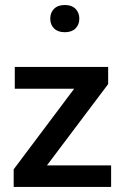

<svg xmlns="http://www.w3.org/2000/svg" viewBox="-20 -741 493 761"><path d="M420.4 -85.4V0H34.2V-69.8L273.9 -389.2H38.6V-475.6H408.7V-407.7L166 -85.4ZM279.3 -628.2Q264.2 -613.3 236.8 -613.3Q209.5 -613.3 194.3 -628.2Q179.2 -643.1 179.2 -667Q179.2 -690.9 194.3 -706.1Q209.5 -721.2 236.8 -721.2Q264.2 -721.2 279.3 -706.1Q294.4 -690.9 294.4 -667Q294.4 -643.1 279.3 -628.2Z"/></svg>

Font: Yantramanav Medium
Style: Regular
Weight: 500
Version: Version 1.001;PS 1.0;hotconv 1.0.72;makeotf.lib2.5.5900; ttf